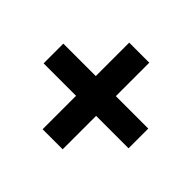

<svg xmlns="http://www.w3.org/2000/svg" viewBox="-129 -704 793 793"><g transform="rotate(45 267.5 -308.0)"><path d="M209 -250H19.5V-365.2H209V-560.5H326.2V-365.2H515.6V-250H326.2V-54.7H209Z"/></g></svg>

Font: Reddit Sans Vanilla
Style: Bold
Weight: 700
Designer: Stephen Hutchings
Foundry: Reddit
Version: Version 1.013